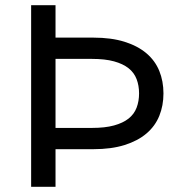

<svg xmlns="http://www.w3.org/2000/svg" viewBox="-20 -720 695 740"><path d="M100 0H194V-145H340Q409 -145 460 -161Q511 -177 544.5 -205.5Q578 -234 594 -273.5Q610 -313 610 -360Q610 -407 594 -446.5Q578 -486 544.5 -514.5Q511 -543 460 -559Q409 -575 340 -575H194V-700H100ZM194 -227V-493H335Q385 -493 419.5 -483.5Q454 -474 475.5 -457Q497 -440 506.5 -415Q516 -390 516 -360Q516 -330 506.5 -305Q497 -280 475.5 -263Q454 -246 419.5 -236.5Q385 -227 335 -227Z"/></svg>

Font: Golos Text VF
Style: Regular
Weight: 400
Designer: A.Korolkova, Vitaly Kuzmin
Foundry: ParaType Ltd
Version: Version 2.005